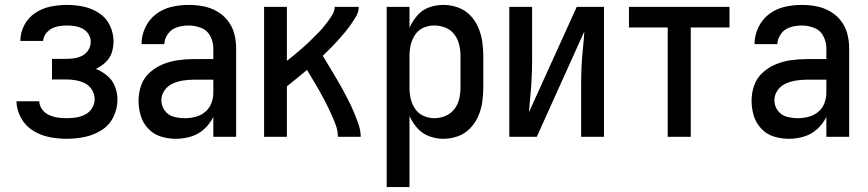

<svg xmlns="http://www.w3.org/2000/svg" viewBox="-20 -558 3540 783"><path d="M252 8Q289 8 325.5 0.5Q362 -7 394 -27Q426 -47 442.5 -81Q459 -115 459 -152Q459 -179 449 -205Q439 -231 417.5 -249Q396 -267 371 -277Q392 -287 410 -303.5Q428 -320 435.5 -342.5Q443 -365 443 -389Q443 -423 428 -454.5Q413 -486 383.5 -505Q354 -524 320.5 -531Q287 -538 253 -538Q219 -538 185.5 -531Q152 -524 123.5 -505Q95 -486 79 -455.5Q63 -425 63 -391H156Q157 -412 173 -428Q189 -444 210 -449Q231 -454 253 -454Q269 -454 285.5 -451.5Q302 -449 317 -441Q332 -433 341 -418.5Q350 -404 350 -388Q350 -387 350 -387Q350 -387 350 -387Q350 -370 341 -355Q332 -340 316.5 -331.5Q301 -323 284 -320.5Q267 -318 250 -318H192V-234H250Q270 -234 289.5 -230.5Q309 -227 327 -218Q345 -209 355.5 -191Q366 -173 366 -153Q366 -134 355.5 -117Q345 -100 327.5 -91Q310 -82 291 -79Q272 -76 252 -76Q234 -76 216 -78.5Q198 -81 181 -88.5Q164 -96 152.5 -111Q141 -126 140 -145H47Q48 -109 66 -76.5Q84 -44 115 -25Q146 -6 181 1Q216 8 252 8Z M697 8Q728 8 758.5 -1Q789 -10 812.5 -31.5Q836 -53 850 -81V0H943V-361Q943 -391 935.5 -420Q928 -449 909.5 -473Q891 -497 864.5 -512Q838 -527 808.5 -532.5Q779 -538 750 -538Q714 -538 679.5 -530Q645 -522 616.5 -500.5Q588 -479 572.5 -446Q557 -413 557 -378H650Q651 -401 665.5 -420.5Q680 -440 703 -447Q726 -454 750 -454Q775 -454 800 -444.5Q825 -435 837.5 -411Q850 -387 850 -361V-317H769Q737 -317 705.5 -312.5Q674 -308 644.5 -296Q615 -284 590.5 -262Q566 -240 555.5 -209.5Q545 -179 545 -147Q545 -116 554 -86Q563 -56 585 -33Q607 -10 636.5 -1Q666 8 697 8ZM733 -76Q711 -76 688.5 -82Q666 -88 652 -107Q638 -126 638 -149Q638 -171 651 -189.5Q664 -208 684 -217Q704 -226 726 -229.5Q748 -233 769 -233H850V-180Q850 -158 842 -137Q834 -116 816.5 -101.5Q799 -87 777 -81.5Q755 -76 733 -76Z M1057 0H1150V-206Q1192 -239 1232 -273Q1245 -251 1258 -229.5Q1271 -208 1283.5 -186Q1296 -164 1307.5 -141.5Q1319 -119 1329.5 -96Q1340 -73 1349 -49Q1358 -25 1358 0H1451Q1451 -26 1442 -51.5Q1433 -77 1423 -101Q1413 -125 1401 -148.5Q1389 -172 1376.5 -195Q1364 -218 1350.5 -240.5Q1337 -263 1323.5 -285.5Q1310 -308 1296 -331L1293 -327L1303 -337Q1318 -351 1332 -365.5Q1346 -380 1359.5 -395Q1373 -410 1386 -425.5Q1399 -441 1410.5 -457.5Q1422 -474 1432.5 -492Q1443 -510 1443 -530H1345Q1345 -514 1336 -499Q1327 -484 1317 -470.5Q1307 -457 1296.5 -444.5Q1286 -432 1274 -420.5Q1262 -409 1250.5 -397Q1239 -385 1226.5 -374Q1214 -363 1201.5 -352Q1189 -341 1176 -330.5Q1163 -320 1150 -310V-530H1057ZM1280 -316 1288 -323 1285 -320ZM1267 -304 1276 -312 1274 -310ZM1252 -290 1264 -301 1263 -300Q1258 -295 1252 -290Z M1557 205H1650V-85Q1662 -58 1682 -35.5Q1702 -13 1730 -2.5Q1758 8 1788 8Q1818 8 1846.5 -2Q1875 -12 1896.5 -34Q1918 -56 1930 -83.5Q1942 -111 1946.5 -140.5Q1951 -170 1951 -200V-330Q1951 -360 1946.5 -389.5Q1942 -419 1930 -447Q1918 -475 1896.5 -496.5Q1875 -518 1846.5 -528Q1818 -538 1788 -538Q1758 -538 1730 -528Q1702 -518 1682 -495Q1662 -472 1650 -445V-530H1557ZM1751 -76Q1728 -76 1707 -85.5Q1686 -95 1673 -114Q1660 -133 1655 -155Q1650 -177 1650 -200V-330Q1650 -353 1655 -375Q1660 -397 1673 -416.5Q1686 -436 1707 -445Q1728 -454 1751 -454Q1774 -454 1796 -445.5Q1818 -437 1832.5 -418Q1847 -399 1852.5 -376Q1858 -353 1858 -330V-200Q1858 -177 1852.5 -154Q1847 -131 1832.5 -112.5Q1818 -94 1796 -85Q1774 -76 1751 -76Z M2057 0H2169L2363 -430Q2361 -394 2357 -357.5Q2353 -321 2351.5 -285Q2350 -249 2350 -212V0H2443V-530H2332L2137 -100Q2140 -137 2143.5 -173Q2147 -209 2148.5 -245.5Q2150 -282 2150 -318V-530H2057Z M2703 0H2797V-446H2955V-530H2545V-446H2703Z M3197 8Q3228 8 3258.5 -1Q3289 -10 3312.5 -31.5Q3336 -53 3350 -81V0H3443V-361Q3443 -391 3435.5 -420Q3428 -449 3409.5 -473Q3391 -497 3364.5 -512Q3338 -527 3308.5 -532.5Q3279 -538 3250 -538Q3214 -538 3179.5 -530Q3145 -522 3116.5 -500.5Q3088 -479 3072.5 -446Q3057 -413 3057 -378H3150Q3151 -401 3165.5 -420.5Q3180 -440 3203 -447Q3226 -454 3250 -454Q3275 -454 3300 -444.5Q3325 -435 3337.5 -411Q3350 -387 3350 -361V-317H3269Q3237 -317 3205.5 -312.5Q3174 -308 3144.5 -296Q3115 -284 3090.5 -262Q3066 -240 3055.5 -209.5Q3045 -179 3045 -147Q3045 -116 3054 -86Q3063 -56 3085 -33Q3107 -10 3136.5 -1Q3166 8 3197 8ZM3233 -76Q3211 -76 3188.5 -82Q3166 -88 3152 -107Q3138 -126 3138 -149Q3138 -171 3151 -189.5Q3164 -208 3184 -217Q3204 -226 3226 -229.5Q3248 -233 3269 -233H3350V-180Q3350 -158 3342 -137Q3334 -116 3316.5 -101.5Q3299 -87 3277 -81.5Q3255 -76 3233 -76Z"/></svg>

Font: Iosevka SS08 Medium
Style: Regular
Weight: 500
Monospace: yes
Designer: Belleve Invis
Foundry: Belleve Invis
Version: Version 3.4.3; ttfautohint (v1.8.3)